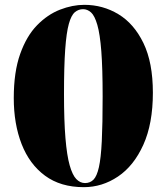

<svg xmlns="http://www.w3.org/2000/svg" viewBox="-20 -764 690 795"><path d="M327 11Q231 11 166.5 -36.5Q102 -84 69.5 -167.5Q37 -251 37 -358Q37 -466 63.5 -540.5Q90 -615 133.5 -659.5Q177 -704 228.5 -724Q280 -744 329 -744Q406 -744 470.5 -705Q535 -666 574 -585.5Q613 -505 613 -380Q613 -252 573.5 -164.5Q534 -77 468.5 -33Q403 11 327 11ZM332 -6Q353 -6 367 -20Q381 -34 389.5 -71.5Q398 -109 401.5 -180Q405 -251 405 -365Q405 -481 399.5 -552Q394 -623 383 -661Q372 -699 357 -712.5Q342 -726 324 -726Q305 -726 290 -713.5Q275 -701 265 -665Q255 -629 250 -559.5Q245 -490 245 -375Q245 -264 251 -192Q257 -120 268.5 -79.5Q280 -39 296 -22.5Q312 -6 332 -6Z"/></svg>

Font: Literata 72pt ExtraBold
Style: Regular
Weight: 800
Designer: Latin by Veronika Burian and Jose Scaglione. Greek by Irene Vlachou. Cyrillic by Vera Evstafieva.
Foundry: TypeTogether
Version: Version 3.002